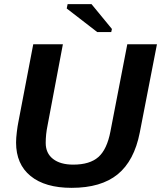

<svg xmlns="http://www.w3.org/2000/svg" viewBox="-20 -903 783 933"><path d="M328.1 9.8Q199.2 9.8 128.7 -47.6Q58.1 -105 58.1 -210.4Q58.1 -231.9 61.8 -262Q65.4 -292 69.3 -310.1L141.6 -688H285.6L210.9 -292.5Q202.1 -250 202.1 -208.5Q202.1 -158.2 237.8 -130.6Q273.4 -103 335.9 -103Q416.5 -103 458.3 -140.1Q500 -177.2 516.6 -264.2L598.6 -688H742.7L659.2 -258.8Q632.3 -121.6 551.8 -55.9Q471.2 9.8 328.1 9.8ZM523.9 -762.2 520.5 -747.1H452.6L304.2 -861.8L308.6 -882.8H424.8Z"/></svg>

Font: Arimo
Style: Bold Italic
Weight: 700
Italic angle: -12°
Designer: Steve Matteson
Foundry: Monotype Imaging Inc.
Version: Version 1.33